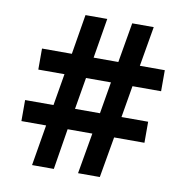

<svg xmlns="http://www.w3.org/2000/svg" viewBox="-73 -703 750 773"><g transform="rotate(10 301.5 -316.0)"><path d="M136 -167 108 0H197L224 -167H325L296 0H385L414 -167H538V-253H429L451 -383H568V-469H466L494 -632H406L378 -469H277L304 -632H215L188 -469H66V-383H173L151 -253H35V-167ZM341 -253H239L261 -383H363Z"/></g></svg>

Font: Noto Sans Devanagari UI SemiCondensed SemiBold
Style: Regular
Weight: 600
Width: 4
Designer: Jelle Bosma - Monotype Design Team
Foundry: Monotype Imaging Inc.
Version: Version 2.004